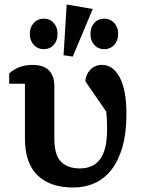

<svg xmlns="http://www.w3.org/2000/svg" viewBox="-20 -823 641 855"><path d="M21 -496Q39 -513 65.5 -523.5Q92 -534 124 -534Q174 -534 198 -509.5Q222 -485 222 -439V-206Q222 -133 251.5 -103Q281 -73 336 -73Q364 -73 386.5 -82.5Q409 -92 425 -113Q441 -134 449 -168Q457 -202 457 -252Q457 -272 456 -290Q455 -308 453 -326L360 -461Q362 -492 382.5 -513Q403 -534 435 -534Q483 -534 513 -478.5Q543 -423 543 -315Q543 -231 525.5 -169.5Q508 -108 476.5 -67.5Q445 -27 401.5 -7.5Q358 12 306 12Q203 12 147 -42.5Q91 -97 91 -206V-450H21ZM175 -604Q148 -604 130.5 -623Q113 -642 113 -670V-674Q113 -702 130.5 -721Q148 -740 175 -740Q202 -740 219 -721Q236 -702 236 -674V-670Q236 -642 219 -623Q202 -604 175 -604ZM444 -604Q417 -604 400 -623Q383 -642 383 -670V-674Q383 -702 400 -721Q417 -740 444 -740Q471 -740 488.5 -721Q506 -702 506 -674V-670Q506 -642 488.5 -623Q471 -604 444 -604ZM263 -577 277 -803 393 -783 304 -571Z"/></svg>

Font: IBM Plex Serif SmBld
Style: Regular
Weight: 600
Designer: Mike Abbink, Paul van der Laan, Pieter van Rosmalen
Foundry: Bold Monday
Version: Version 3.001